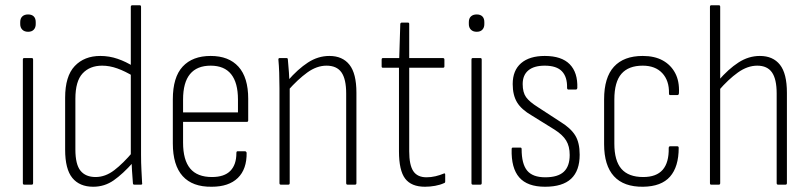

<svg xmlns="http://www.w3.org/2000/svg" viewBox="-20 -703 3083 731"><path d="M72 0Q67 0 67 -6V-476Q67 -482 72 -482H101Q106 -482 106 -476V-6Q106 0 101 0ZM87 -582Q73 -582 65 -590Q57 -598 57 -611V-619Q57 -633 65 -640.5Q73 -648 87 -648Q101 -648 108.5 -640.5Q116 -633 116 -619V-611Q116 -598 108.5 -590Q101 -582 87 -582Z M335 8Q283 8 255.5 -25.5Q228 -59 228 -133V-331Q228 -413 264.5 -451.5Q301 -490 362 -490Q396 -490 428 -479Q460 -468 488 -450L489 -412Q456 -432 426.5 -442.5Q397 -453 369 -453Q322 -453 294.5 -423.5Q267 -394 267 -327V-134Q267 -77 286.5 -53Q306 -29 344 -29Q381 -29 415 -55Q449 -81 486 -125L487 -85Q448 -41 413 -16.5Q378 8 335 8ZM491 0Q486 0 486 -6Q484 -29 482.5 -54.5Q481 -80 481 -98L478 -109V-677Q478 -683 484 -683H512Q517 -683 517 -677V-113Q517 -83 518.5 -55.5Q520 -28 521 -7Q523 0 517 0Z M786 8Q713 9 675.5 -32.5Q638 -74 638 -157V-325Q638 -409 675.5 -449.5Q713 -490 782 -490Q851 -490 888 -449Q925 -408 925 -327V-245Q925 -239 920 -239H677V-160Q677 -94 704 -61.5Q731 -29 787 -29Q834 -29 857 -52.5Q880 -76 880 -120Q880 -127 884 -127H913Q917 -127 919 -122Q920 -59 885.5 -25.5Q851 8 786 8ZM677 -275H886V-324Q886 -388 860 -420.5Q834 -453 782 -453Q730 -453 703.5 -421Q677 -389 677 -324Z M1303 0Q1298 0 1298 -6V-347Q1298 -402 1280 -427.5Q1262 -453 1223 -453Q1186 -453 1150 -427Q1114 -401 1076 -358L1075 -395Q1114 -440 1152.5 -465Q1191 -490 1234 -490Q1284 -490 1310.5 -456.5Q1337 -423 1337 -350V-6Q1337 0 1332 0ZM1049 0Q1044 0 1044 -6V-367Q1044 -398 1043 -426Q1042 -454 1040 -475Q1039 -482 1045 -482H1071Q1076 -482 1076 -476Q1078 -457 1080 -427.5Q1082 -398 1082 -380L1083 -372V-6Q1083 0 1078 0Z M1598 8Q1546 8 1522.5 -23Q1499 -54 1499 -127V-445H1438Q1433 -445 1433 -450V-476Q1433 -482 1438 -482H1500L1504 -612Q1505 -617 1510 -617H1533Q1538 -617 1538 -612V-482H1666Q1672 -482 1672 -476V-450Q1672 -445 1666 -445H1538V-127Q1538 -75 1553.5 -51.5Q1569 -28 1604 -28Q1621 -28 1638 -32Q1655 -36 1669 -42Q1675 -45 1675 -38V-12Q1675 -7 1671 -6Q1656 1 1636.5 4.5Q1617 8 1598 8Z M1780 0Q1775 0 1775 -6V-476Q1775 -482 1780 -482H1809Q1814 -482 1814 -476V-6Q1814 0 1809 0ZM1795 -582Q1781 -582 1773 -590Q1765 -598 1765 -611V-619Q1765 -633 1773 -640.5Q1781 -648 1795 -648Q1809 -648 1816.5 -640.5Q1824 -633 1824 -619V-611Q1824 -598 1816.5 -590Q1809 -582 1795 -582Z M2055 8Q1988 8 1957 -27.5Q1926 -63 1928 -135Q1928 -141 1932 -141H1962Q1966 -141 1966 -135Q1966 -79 1987 -53.5Q2008 -28 2056 -28Q2104 -28 2126.5 -49Q2149 -70 2149 -113Q2149 -146 2135.5 -168Q2122 -190 2092 -209L2005 -263Q1965 -286 1948.5 -313.5Q1932 -341 1932 -383Q1932 -435 1964 -462.5Q1996 -490 2054 -490Q2118 -490 2149 -458.5Q2180 -427 2178 -368Q2177 -362 2172 -362H2143Q2142 -362 2140.5 -363.5Q2139 -365 2139 -369Q2140 -410 2119.5 -431.5Q2099 -453 2054 -453Q2013 -453 1991.5 -435Q1970 -417 1970 -383Q1970 -351 1983 -333Q1996 -315 2028 -295L2114 -239Q2153 -215 2170 -187.5Q2187 -160 2187 -114Q2187 -53 2154.5 -22.5Q2122 8 2055 8Z M2429 8Q2355 9 2317.5 -32Q2280 -73 2280 -154V-325Q2280 -408 2317.5 -449Q2355 -490 2427 -490Q2472 -490 2503 -473Q2534 -456 2550.5 -425Q2567 -394 2565 -350Q2565 -341 2559 -341H2531Q2527 -341 2527 -348Q2528 -396 2501.5 -424.5Q2475 -453 2427 -453Q2373 -453 2346 -422Q2319 -391 2319 -324V-156Q2319 -91 2346 -60Q2373 -29 2429 -29Q2479 -29 2503 -56.5Q2527 -84 2526 -139Q2526 -146 2531 -146H2559Q2564 -146 2564 -140Q2564 -68 2531 -30.5Q2498 7 2429 8Z M2942 0Q2937 0 2937 -6V-347Q2937 -402 2919 -427.5Q2901 -453 2863 -453Q2826 -453 2789.5 -427Q2753 -401 2716 -358L2715 -396Q2753 -440 2791.5 -465Q2830 -490 2873 -490Q2923 -490 2949.5 -456.5Q2976 -423 2976 -350V-6Q2976 0 2971 0ZM2687 0Q2683 0 2683 -6V-677Q2683 -683 2688 -683H2717Q2722 -683 2722 -677V-6Q2722 0 2717 0Z"/></svg>

Font: Sofia Sans Condensed ExtraLight
Style: Regular
Weight: 250
Version: Version 4.100